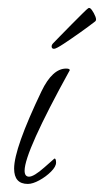

<svg xmlns="http://www.w3.org/2000/svg" viewBox="-20 -450 258 476"><path d="M49 6Q15 6 15 -32Q15 -82 83 -224Q110 -280 144 -280Q153 -280 153 -276Q41 -73 41 -27Q41 -12 52 -12Q64 -12 90 -35L115 -57Q119 -57 119 -47Q119 -37 106.5 -24.5Q94 -12 77.5 -3Q61 6 49 6ZM114 -329Q108 -329 108 -335Q108 -339 112 -343Q116 -347 128.5 -360Q141 -373 156.5 -388.5Q172 -404 184 -416Q196 -428 198 -429Q202 -433 207.5 -425.5Q213 -418 216.5 -409Q220 -400 216 -397Q202 -386 179.5 -370Q157 -354 138 -341.5Q119 -329 114 -329Z"/></svg>

Font: Petemoss
Style: Regular
Weight: 400
Designer: Robert E. Leuschke
Foundry: Robert E. Leuschke
Version: Version 1.010; ttfautohint (v1.8.3)